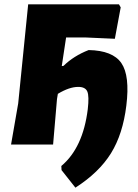

<svg xmlns="http://www.w3.org/2000/svg" viewBox="-20 -667 636 886"><path d="M31 0 64 -190 110 -647H529L537 -633L510 -488L377 -494H285L265 -362L273 -363Q320 -409 389 -436Q500 -434 540 -376Q580 -318 563 -180Q547 -48 492 40.5Q437 129 328 199L264 118L263 99Q363 15 385 -163Q392 -223 383 -244.5Q374 -266 341 -266Q300 -266 247 -234L243 -210L225 0Z"/></svg>

Font: Alegreya Sans SC Black
Style: Italic
Weight: 900
Italic angle: -7°
Designer: Juan Pablo del Peral
Foundry: Huerta Tipografica
Version: Version 2.007